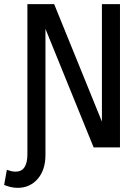

<svg xmlns="http://www.w3.org/2000/svg" viewBox="-55 -710 675 925"><path d="M-35 181 -22 108Q-11 112 -1 114.5Q9 117 20 117Q77 117 77 33V-690H206L436 -124V-690H523V0H396L164 -571V36Q164 109 126.5 152Q89 195 30 195Q13 195 -4 191Q-21 187 -35 181Z"/></svg>

Font: Radio Canada Condensed
Style: Regular
Weight: 400
Width: 3
Designer: Charles Daoud, Etienne Aubert Bonn, Alexandre Saumier Demers, Jacques Le Bailly
Foundry: Radio-Canada
Version: Version 2.104; ttfautohint (v1.8.4.7-5d5b);gftools[0.9.28.de